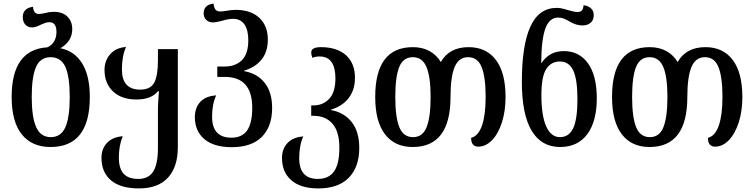

<svg xmlns="http://www.w3.org/2000/svg" viewBox="-20 -810 4206 1071"><path d="M45 -269Q45 -534 244 -546Q269 -557 282 -579.5Q295 -602 295 -632Q295 -686 255 -686Q243 -686 233 -682.5Q223 -679 207 -672Q179 -657 159 -657Q136 -657 121.5 -672.5Q107 -688 107 -715Q107 -740 122 -754.5Q137 -769 164 -772Q166 -750 174.5 -741Q183 -732 198 -732Q208 -732 236 -738Q256 -744 280 -744Q329 -744 356 -717.5Q383 -691 383 -647Q383 -580 317 -541Q396 -525 438.5 -456Q481 -387 481 -269Q481 10 262 10Q158 10 101.5 -60.5Q45 -131 45 -269ZM369 -269Q369 -383 344.5 -437Q320 -491 262 -491Q205 -491 181 -436.5Q157 -382 157 -269Q157 -156 182 -100.5Q207 -45 263 -45Q320 -45 344.5 -100Q369 -155 369 -269Z M546 70Q546 20 577 -13Q608 -46 665 -50Q643 1 643 69Q643 130 669.5 159Q696 188 752 188Q809 188 835 146Q861 104 861 16V-201Q861 -219 865 -281L867 -301H861Q824 -255 741 -255Q658 -255 610.5 -300Q563 -345 563 -420Q563 -472 595 -508Q627 -544 683 -548Q660 -497 660 -423Q660 -310 762 -310Q819 -310 840 -348.5Q861 -387 861 -474V-536H972V11Q972 121 917 181Q862 241 755 241Q652 241 599 196Q546 151 546 70Z M1067 -156Q1067 -209 1097 -241.5Q1127 -274 1186 -278Q1163 -230 1163 -159Q1163 -42 1271 -42Q1330 -42 1358.5 -82.5Q1387 -123 1387 -209Q1387 -381 1234 -381H1192V-439H1234Q1293 -439 1329 -474Q1365 -509 1365 -586Q1365 -643 1343.5 -674Q1322 -705 1280 -705Q1255 -705 1222 -695Q1186 -685 1167 -685Q1145 -685 1130.5 -699Q1116 -713 1116 -735Q1116 -783 1171 -790Q1174 -766 1182.5 -756Q1191 -746 1208 -746Q1217 -746 1224.5 -747Q1232 -748 1238 -749Q1270 -755 1295 -755Q1378 -755 1426 -711Q1474 -667 1474 -589Q1474 -522 1439.5 -478.5Q1405 -435 1342 -416V-413Q1414 -401 1456 -348.5Q1498 -296 1498 -208Q1498 -104 1440.5 -46.5Q1383 11 1273 11Q1173 11 1120 -34Q1067 -79 1067 -156Z M1553 71Q1553 20 1584 -12.5Q1615 -45 1672 -49Q1661 -27 1655 5Q1649 37 1649 72Q1649 188 1753 188Q1814 188 1843.5 146Q1873 104 1873 14Q1873 -76 1834.5 -120Q1796 -164 1729 -164H1716V-222H1729Q1781 -222 1816 -258.5Q1851 -295 1851 -373Q1851 -433 1829 -464Q1807 -495 1763 -495Q1737 -495 1723 -487Q1716 -503 1716 -517Q1716 -547 1770 -547Q1860 -547 1910 -502Q1960 -457 1960 -376Q1960 -308 1924.5 -262.5Q1889 -217 1827 -199V-196Q1899 -183 1941.5 -129.5Q1984 -76 1984 15Q1984 122 1925.5 181.5Q1867 241 1756 241Q1657 241 1605 195.5Q1553 150 1553 71Z M2073 -269Q2073 -547 2283 -547Q2335 -547 2374.5 -526Q2414 -505 2439 -464Q2486 -547 2594 -547Q2692 -547 2746 -476Q2800 -405 2800 -268Q2800 -191 2780 -128Q2760 -65 2725 -28.5Q2690 8 2648 8Q2608 8 2608 -41Q2649 -52 2669 -111Q2689 -170 2689 -269Q2689 -379 2667 -435Q2645 -491 2591 -491Q2539 -491 2516 -436Q2493 -381 2493 -269Q2493 10 2282 10Q2182 10 2127.5 -61Q2073 -132 2073 -269ZM2382 -269Q2382 -381 2359 -436Q2336 -491 2283 -491Q2229 -491 2207 -436.5Q2185 -382 2185 -269Q2185 -156 2207.5 -100.5Q2230 -45 2284 -45Q2338 -45 2360 -101.5Q2382 -158 2382 -269Z M2891 -353Q2891 -557 2938.5 -661.5Q2986 -766 3086 -766Q3111 -766 3147 -754Q3184 -743 3201 -743Q3218 -743 3226 -752Q3234 -761 3235 -781Q3263 -777 3277.5 -762.5Q3292 -748 3292 -726Q3292 -698 3274.5 -683Q3257 -668 3229 -668Q3194 -668 3157 -690Q3137 -702 3123 -707Q3109 -712 3093 -712Q3045 -712 3022.5 -652Q3000 -592 2999 -460H3002Q3022 -491 3053 -508Q3084 -525 3125 -525Q3211 -525 3260 -456.5Q3309 -388 3309 -262Q3309 -133 3256 -61.5Q3203 10 3104 10Q3000 10 2945.5 -81Q2891 -172 2891 -353ZM3201 -258Q3201 -367 3177.5 -417Q3154 -467 3103 -467Q3054 -467 3027 -425Q3000 -383 3000 -280Q3000 -164 3027 -104.5Q3054 -45 3103 -45Q3154 -45 3177.5 -95Q3201 -145 3201 -258Z M3394 -269Q3394 -547 3604 -547Q3656 -547 3695.5 -526Q3735 -505 3760 -464Q3807 -547 3915 -547Q4013 -547 4067 -476Q4121 -405 4121 -268Q4121 -191 4101 -128Q4081 -65 4046 -28.5Q4011 8 3969 8Q3929 8 3929 -41Q3970 -52 3990 -111Q4010 -170 4010 -269Q4010 -379 3988 -435Q3966 -491 3912 -491Q3860 -491 3837 -436Q3814 -381 3814 -269Q3814 10 3603 10Q3503 10 3448.5 -61Q3394 -132 3394 -269ZM3703 -269Q3703 -381 3680 -436Q3657 -491 3604 -491Q3550 -491 3528 -436.5Q3506 -382 3506 -269Q3506 -156 3528.5 -100.5Q3551 -45 3605 -45Q3659 -45 3681 -101.5Q3703 -158 3703 -269Z"/></svg>

Font: Noto Serif Georgian Medium Narrow
Style: Regular
Weight: 500
Width: 4
Designer: Monotype Design team
Foundry: Monotype Imaging Inc.
Version: Version 1.000